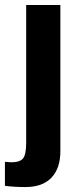

<svg xmlns="http://www.w3.org/2000/svg" viewBox="-36 -548 334 776"><path d="M66.9 208Q22 208 -16.1 203.1V106L8.8 107.9Q44.4 107.9 57.1 92.3Q69.8 76.7 69.8 28.8V-527.8H208V63Q208 132.3 171.9 170.2Q135.7 208 66.9 208Z"/></svg>

Font: Libra Sans Modern
Style: Bold
Weight: 700
Foundry: Stefan Peev, Context Ltd
Version: Version 1.000